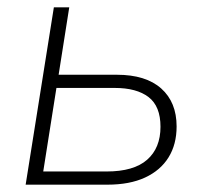

<svg xmlns="http://www.w3.org/2000/svg" viewBox="-20 -504 563 524"><path d="M50 0 127 -484H169L140 -300H299Q378 -300 420 -262.5Q462 -225 462 -159Q462 -110 440 -74.5Q418 -39 376 -19.5Q334 0 273 0ZM98 -36H271Q345 -36 381.5 -68Q418 -100 418 -158Q418 -214 385.5 -239Q353 -264 293 -264H134Z"/></svg>

Font: Nunito Sans 12pt ExtraLight
Style: Italic
Weight: 200
Italic angle: -9°
Designer: Vernon Adams
Foundry: Vernon Adams
Version: Version 3.101;gftools[0.9.27]